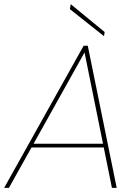

<svg xmlns="http://www.w3.org/2000/svg" viewBox="-38 -903 659 923"><path d="M364 -683H384L523 0H500L365 -668H378L5 0H-18ZM104 -194 113 -212H467L471 -194ZM298 -859 302 -883 465 -749 462 -729Z"/></svg>

Font: Poppins Variable
Style: Italic
Weight: 100
Italic angle: -10°
Designer: Jonny Pinhorn
Foundry: Indian Type Foundry
Version: Version 6.000